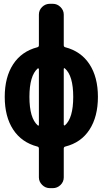

<svg xmlns="http://www.w3.org/2000/svg" viewBox="-20 -770 540 1010"><path d="M321.3 -110.4Q365.2 -148.4 365.2 -260.3Q365.2 -372.1 321.3 -410.2Q315.4 -414.1 315.4 -406.2V-114.3Q315.4 -112.3 317.4 -110.8Q319.3 -109.4 321.3 -110.4ZM184.6 -114.3V-406.2Q184.6 -408.2 182.6 -409.7Q180.7 -411.1 178.7 -410.2Q134.8 -372.1 134.8 -260.3Q134.8 -148.4 178.7 -110.4Q184.6 -106.4 184.6 -114.3ZM323.2 -521.5Q406.2 -500 450.7 -432.1Q495.1 -364.3 495.1 -260.3Q495.1 -156.2 450.7 -87.9Q406.2 -19.5 323.2 1Q315.4 2.9 315.4 11.7V163.1Q315.4 186.5 298.3 203.1Q281.2 219.7 257.8 219.7H242.2Q218.8 219.7 201.7 202.6Q184.6 185.5 184.6 163.1V11.7Q184.6 2.9 176.8 1Q93.8 -20.5 49.3 -88.4Q4.9 -156.2 4.9 -260.3Q4.9 -364.3 49.3 -432.1Q93.8 -500 176.8 -521.5Q184.6 -523.4 184.6 -532.2V-693.4Q184.6 -716.8 201.7 -733.4Q218.8 -750 242.2 -750H257.8Q281.2 -750 298.3 -732.9Q315.4 -715.8 315.4 -693.4V-532.2Q315.4 -523.4 323.2 -521.5Z"/></svg>

Font: Rounded Mgen+ 1mn bold
Style: Bold
Weight: 700
Designer: [Source Han Sans]
Ryoko NISHIZUKA  (kana & ideographs); Paul D. Hunt (Latin, Greek & Cyrillic); Wenlong ZHANG  (bopomofo
Version: Version 1.059.20150602